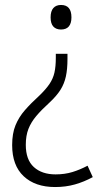

<svg xmlns="http://www.w3.org/2000/svg" viewBox="-20 -560 415 774"><path d="M252 -322Q252 -281 245.5 -251.5Q239 -222 223.5 -197.5Q208 -173 179 -146Q147 -117 126 -92Q105 -67 94.5 -40Q84 -13 84 24Q84 84 116.5 113.5Q149 143 204 143Q241 143 272 133.5Q303 124 333 108L354 154Q319 173 282 183.5Q245 194 202 194Q122 194 75.5 150.5Q29 107 29 25Q29 -22 42.5 -55Q56 -88 80.5 -116Q105 -144 138 -174Q165 -200 179.5 -221.5Q194 -243 199.5 -267.5Q205 -292 205 -327V-343H252ZM268 -490Q268 -466 257.5 -453.5Q247 -441 226 -441Q206 -441 195 -453Q184 -465 184 -490Q184 -515 195 -527.5Q206 -540 226 -540Q247 -540 257.5 -527.5Q268 -515 268 -490Z"/></svg>

Font: Noto Sans Thai SemiCondensed Light
Style: Regular
Weight: 300
Width: 4
Designer: Monotype Design Team
Foundry: Monotype Imaging Inc.
Version: Version 2.001